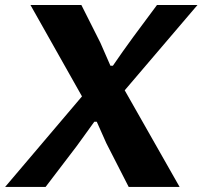

<svg xmlns="http://www.w3.org/2000/svg" viewBox="-27 -735 796 755"><path d="M-6.8 0 295.4 -356 92.8 -715.3H293L367.7 -566.9L407.2 -476.6H417L455.6 -532.2L497.1 -589.8L590.3 -715.3H749.5L463.4 -379.9L679.2 0H479L391.1 -171.9L353.5 -256.3H343.8L306.6 -204.6Q298.3 -193.4 290.5 -182.4Q282.7 -171.4 274.4 -160.2L152.3 0Z"/></svg>

Font: Proza Libre
Style: Bold Italic
Weight: 700
Designer: Jasper de Waard
Foundry: Jasper de Waard
Version: Version 1.000; ttfautohint (v1.4.1.8-43bc)